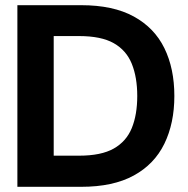

<svg xmlns="http://www.w3.org/2000/svg" viewBox="-20 -720 725 740"><path d="M47 0V-700H293Q416 -700 495.5 -656.5Q575 -613 613.5 -534.5Q652 -456 652 -350Q652 -245 613.5 -166Q575 -87 495.5 -43.5Q416 0 293 0ZM187 -120H285Q370 -120 418.5 -147.5Q467 -175 488 -226.5Q509 -278 509 -350Q509 -422 488 -474Q467 -526 418.5 -553.5Q370 -581 285 -581H187Z"/></svg>

Font: Host Grotesk ExtraBold
Style: Regular
Weight: 800
Designer: Doğukan Karapınar
Foundry: Element Type
Version: Version 1.003; ttfautohint (v1.8.4.7-5d5b)